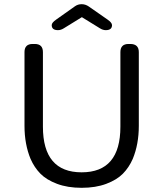

<svg xmlns="http://www.w3.org/2000/svg" viewBox="-20 -889 780 917"><path d="M136 -679H146Q185 -679 185 -640V-284Q185 -66 370 -66Q555 -66 555 -284V-640Q555 -679 594 -679H602Q643 -679 643 -640V-288Q643 -200 614 -130Q596 -89 567 -59.5Q538 -30 487.5 -11Q437 8 370 8Q303 8 252.5 -11Q202 -30 173 -59.5Q144 -89 126 -130Q97 -200 97 -288V-640Q97 -679 136 -679ZM257 -745Q227 -745 227 -769Q227 -781 249 -796L338 -859Q352 -869 370 -869Q388 -869 404 -858L493 -796Q515 -781 515 -769Q515 -745 485 -745Q471 -745 457 -754L371 -807L285 -754Q271 -745 257 -745Z"/></svg>

Font: Merge One
Style: Regular
Weight: 400
Designer: Kosal Sen
Foundry: Philatype
Version: Version 1.001